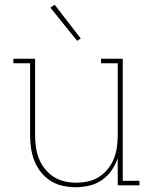

<svg xmlns="http://www.w3.org/2000/svg" viewBox="-20 -776 640 804"><path d="M297 8Q269 8 242 2Q215 -4 192 -18.5Q169 -33 151.5 -55Q134 -77 124 -102.5Q114 -128 110 -155.5Q106 -183 106 -210V-511H36V-530H127V-210Q127 -185 130.5 -160Q134 -135 143 -112Q152 -89 168 -69Q184 -49 205 -35.5Q226 -22 250.5 -16.5Q275 -11 300 -11Q325 -11 349.5 -16.5Q374 -22 395 -35.5Q416 -49 432 -69Q448 -89 457 -112Q466 -135 469.5 -160Q473 -185 473 -210V-511H403V-530H494V-19H564V0H473V-113Q463 -85 446.5 -61.5Q430 -38 406 -21.5Q382 -5 353.5 1.5Q325 8 297 8ZM303 -605 191 -744 209 -756 318 -615Z"/></svg>

Font: Iosevka Slab Thin Extended
Style: Regular
Weight: 100
Width: 7
Monospace: yes
Designer: Belleve Invis
Foundry: Belleve Invis
Version: Version 11.1.1; ttfautohint (v1.8.3)